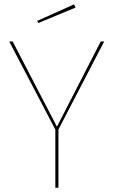

<svg xmlns="http://www.w3.org/2000/svg" viewBox="-20 -874 528 894"><path d="M324.7 -853.6 153.6 -776.9 158 -766.7 331.7 -838.7ZM465.1 -680.9H449L245.1 -284.1L39 -680.9H22.9L237.7 -270.6V0H252.1V-271Z"/></svg>

Font: Fira Sans Hair
Style: Regular
Weight: 100
Designer: bBox Type GmbH & Carrois Corporate GbR & Edenspiekermann AG
Foundry: bBox Type GmbH & Carrois Corporate GbR & Edenspiekermann AG
Version: Version 4.300;PS 004.300;hotconv 1.0.88;makeotf.lib2.5.64775